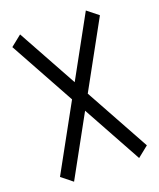

<svg xmlns="http://www.w3.org/2000/svg" viewBox="-151 -917 838 1010"><g transform="rotate(-20 268.5 -411.5)"><path d="M513.7 -774.9 312.5 -409.2 511.7 -47.4 450.7 1.5 268.6 -329.6 86.4 1.5 25.4 -47.4 224.6 -409.2 23.4 -774.9 84.5 -823.7 268.6 -489.3 452.6 -823.7Z"/></g></svg>

Font: Gap Sans
Style: Regular
Weight: 400
Designer: Alexandre Liziard and Étienne Ozeray
Foundry: Interstices.io
Version: Version 1.6.1 - December 3. 2014